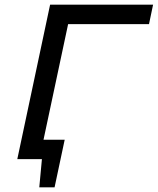

<svg xmlns="http://www.w3.org/2000/svg" viewBox="-20 -682 676 823"><path d="M194.8 -662.1H636.2L618.7 -578.6H272L166.5 -83H257.3L213.9 121.1H148.4L159.7 0H54.2Z"/></svg>

Font: PT Astra Sans
Style: Italic
Weight: 400
Italic angle: -16°
Designer: A.Korolkova, I. Chaeva
Foundry: ParaType Ltd
Version: Version 1.001; ttfautohint (v1.6)